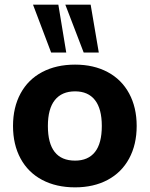

<svg xmlns="http://www.w3.org/2000/svg" viewBox="-20 -798 644 826"><path d="M36 -256Q36 -336 68.5 -396Q101 -456 161.5 -488Q222 -520 303 -520Q383 -520 443 -488Q503 -456 535.5 -396Q568 -336 568 -256Q568 -176 535.5 -116Q503 -56 443 -24Q383 8 303 8Q222 8 161.5 -24Q101 -56 68.5 -116Q36 -176 36 -256ZM418 -256Q418 -330 388.5 -367.5Q359 -405 303 -405Q246 -405 216 -367.5Q186 -330 186 -256Q186 -107 303 -107Q359 -107 388.5 -144Q418 -181 418 -256ZM200 -572 122 -778H231L265 -572ZM340 -572 261 -778H370L405 -572Z"/></svg>

Font: Muli ExtraBold
Style: Regular
Weight: 800
Designer: Vernon Adams
Foundry: Vernon Adams
Version: Version 2.000